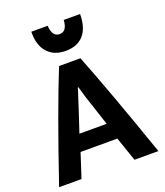

<svg xmlns="http://www.w3.org/2000/svg" viewBox="-170 -1079 1022 1192"><g transform="rotate(-20 340.5 -483.0)"><path d="M668 0H510L455 -160H212L160 0H12Q164 -448 269 -707H410Q508 -461 668 0ZM424 -269 357 -473Q353 -487 348 -504Q343 -521 340 -531.5Q337 -542 335 -546Q330 -536 326 -519Q312 -473 283 -386.5Q254 -300 244 -269ZM341 -781Q264 -781 221 -829.5Q178 -878 180 -966H288Q292 -892 341 -892Q390 -892 394 -966H502Q502 -876 460.5 -828.5Q419 -781 341 -781Z"/></g></svg>

Font: Repo
Style: Bold
Weight: 700
Designer: Stefan Peev
Foundry: Context Ltd
Version: Version 001.000